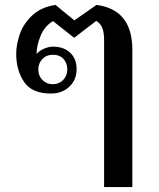

<svg xmlns="http://www.w3.org/2000/svg" viewBox="-20 -584 649 782"><path d="M404 -422Q404 -451 397 -469.5Q390 -488 372 -499L282 -430L196 -498Q162 -478 145.5 -438.5Q129 -399 129 -364Q141 -378 160 -386Q179 -394 196 -394Q239 -394 265.5 -369.5Q292 -345 292 -302Q292 -259 262.5 -231Q233 -203 187 -203Q110 -203 78 -250.5Q46 -298 46 -365Q46 -402 60.5 -444.5Q75 -487 111 -521Q147 -555 206 -564L283 -501L373 -564Q519 -545 519 -381V178H404ZM254 -301Q254 -327 238.5 -344Q223 -361 195 -361Q169 -361 152.5 -343.5Q136 -326 136 -301Q136 -275 153 -258Q170 -241 195 -241Q220 -241 237 -258Q254 -275 254 -301Z"/></svg>

Font: Taviraj Medium
Style: Regular
Weight: 500
Designer: Katatrad Team
Foundry: CadsonDemak
Version: Version 1.001